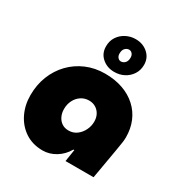

<svg xmlns="http://www.w3.org/2000/svg" viewBox="-183 -918 1013 1067"><g transform="rotate(30 324.0 -384.5)"><path d="M241 13Q176 13 128.5 -18.5Q81 -50 55 -103Q29 -156 29 -220Q29 -287 51.5 -343.5Q74 -400 114.5 -442Q155 -484 210 -507.5Q265 -531 330 -531Q393 -531 444 -513Q495 -495 531.5 -461.5Q568 -428 587 -382.5Q606 -337 606 -282Q606 -269 604 -252.5Q602 -236 595 -196L561 0H381L393 -77H387Q363 -35 323.5 -11Q284 13 241 13ZM310 -155Q340 -155 362.5 -172Q385 -189 397.5 -215Q410 -241 410 -269Q410 -295 399.5 -314.5Q389 -334 370.5 -345.5Q352 -357 327 -357Q299 -357 276.5 -342Q254 -327 241.5 -302Q229 -277 229 -247Q229 -221 239 -200Q249 -179 267 -167Q285 -155 310 -155ZM367 -564Q321 -564 289 -592Q257 -620 257 -665Q257 -700 274 -726Q291 -752 319.5 -767Q348 -782 381 -782Q428 -782 460 -753.5Q492 -725 492 -681Q492 -646 474.5 -619.5Q457 -593 429 -578.5Q401 -564 367 -564ZM370 -633Q385 -633 396 -644.5Q407 -656 407 -678Q407 -694 398.5 -703.5Q390 -713 378 -713Q365 -713 353.5 -702Q342 -691 342 -668Q342 -652 350.5 -642.5Q359 -633 370 -633Z"/></g></svg>

Font: MuseoModerno Thin Black
Style: Italic
Weight: 900
Italic angle: -9°
Version: Version 1.003